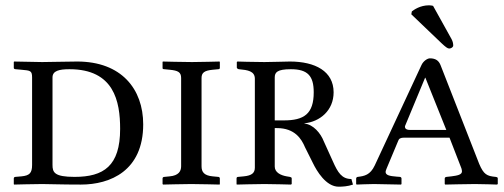

<svg xmlns="http://www.w3.org/2000/svg" viewBox="-20 -694 1899 724"><path d="M32 -21V0L33 2C33 2 109 0 139 0C170 0 205 2 285 2C396 2 520 -50 520 -225C520 -358 438 -462 271 -462C245 -462 158 -460 139 -460C121 -460 33 -462 33 -462L32 -460V-438C32 -435 35 -433 39 -433L61 -431C94 -428 101 -428 101 -402V-72C101 -41 91 -32 61 -29L38 -27C34 -27 32 -24 32 -21ZM178 -72V-402C178 -427 203 -433 242 -433C410 -433 433 -312 433 -208C433 -68 371 -27 261 -27C185 -27 178 -44 178 -72Z M740 -400C740 -420 751 -428 782 -431L803 -433C807 -433 809 -435 809 -438V-460L808 -462C808 -462 731 -460 704 -460C673 -460 594 -462 594 -462L593 -460V-437C593 -434 596 -433 600 -433L620 -431C651 -428 663 -422 663 -400V-67C663 -48 653 -32 620 -29L600 -27C596 -27 593 -25 593 -21V0L595 2C595 2 673 0 701 0C732 0 808 2 808 2L809 0V-21C809 -25 806 -27 803 -27L782 -29C750 -32 740 -45 740 -67Z M1163 -346C1163 -264 1126 -240 1050 -240H1016V-402C1016 -421 1025 -433 1077 -433C1141 -433 1163 -407 1163 -346ZM941 -62C941 -42 930 -32 899 -29L878 -27C874 -27 872 -25 872 -21V0L873 2C873 2 949 0 977 0C1007 0 1077 2 1077 2L1080 0V-21C1080 -25 1077 -26 1073 -27L1061 -29C1038 -33 1016 -44 1016 -66V-211H1024C1092 -211 1117 -170 1130 -139L1160 -79C1174 -50 1209 10 1257 10C1270 10 1292 9 1311 2L1305 -19C1269 -19 1254 -43 1235 -86L1201 -161C1189 -192 1161 -225 1128 -228V-229C1186 -235 1238 -277 1238 -346C1238 -425 1169 -462 1073 -462C1048 -462 1014 -460 977 -460C937 -460 875 -462 875 -462L873 -460V-439C873 -437 877 -433 881 -433C914 -430 941 -426 941 -397Z M1482 -164C1484 -171 1491 -175 1504 -175H1675L1720 -59C1721 -55 1722 -51 1722 -48C1722 -35 1705 -32 1682 -29L1664 -27C1660 -27 1657 -24 1657 -21V0L1659 2C1659 2 1743 0 1771 0C1801 0 1854 2 1854 2L1857 0V-21C1857 -24 1856 -26 1849 -27C1816 -30 1804 -36 1787 -76L1641 -449C1634 -466 1622 -474 1601 -474C1592 -474 1576 -464 1569 -448L1393 -70C1376 -34 1354 -30 1329 -27C1326 -27 1323 -24 1323 -21V0L1325 2C1325 2 1370 0 1390 0C1409 0 1492 2 1492 2L1494 0V-21C1494 -24 1491 -27 1488 -27L1475 -28C1450 -30 1434 -33 1434 -46C1434 -49 1436 -54 1438 -59ZM1663 -204H1527C1507 -204 1507 -213 1507 -218L1583 -401H1584ZM1613 -672C1609 -673 1603 -674 1598 -674C1564 -674 1541 -657 1533 -651L1531 -640L1645 -531C1661 -516 1668 -511 1674 -511C1682 -511 1689 -517 1689 -522C1689 -529 1688 -536 1683 -546Z"/></svg>

Font: Linux Libertine O C
Style: Regular
Weight: 400
Designer: Philipp H. Poll
Foundry: Philipp H. Poll
Version: Version 4.0.3